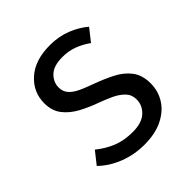

<svg xmlns="http://www.w3.org/2000/svg" viewBox="-147 -600 713 713"><g transform="rotate(-45 209.5 -243.0)"><path d="M209.5 12Q155.8 12 108.6 -6.6Q61.4 -25.1 28.1 -57.7L66 -105.6Q97.8 -79.9 132.4 -66Q167 -52.1 212.2 -52.1Q260.1 -52.1 283.9 -74.4Q307.7 -96.8 307.7 -127.6Q307.7 -152.6 291.6 -169.2Q275.5 -185.7 250.6 -197.4Q225.6 -209 198 -219Q161.8 -232 129 -249.6Q96.2 -267.3 75.5 -293.7Q54.8 -320.2 54.8 -360.1Q54.8 -418.9 99.4 -458.5Q144 -498.1 222.5 -498.1Q268.1 -498.1 306.9 -482.8Q345.7 -467.4 373.6 -443.5L335.8 -395.5Q310.3 -413.6 283.3 -423.8Q256.3 -434 223.5 -434Q177.4 -434 155.7 -412.8Q134 -391.6 134 -364.3Q134 -341.9 147.2 -327.3Q160.4 -312.7 183.7 -302Q207 -291.4 237.1 -280.7Q275.1 -266.8 309.5 -249.5Q344 -232.1 365.4 -204.5Q386.8 -176.9 386.8 -132.5Q386.8 -93.1 366.4 -60.3Q346 -27.6 306.4 -7.8Q266.8 12 209.5 12Z"/></g></svg>

Font: Source Sans 3 VF
Style: Regular
Weight: 200
Designer: Paul D. Hunt
Foundry: Adobe
Version: Version 3.046;hotconv 1.0.118;makeotfexe 2.5.65603